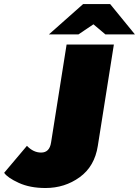

<svg xmlns="http://www.w3.org/2000/svg" viewBox="-68 -920 686 948"><path d="M409.2 -900H475.8L598.3 -750H452.5L393.3 -800L319.2 -750H173.3L342.5 -900ZM-47.5 -66.7 65 -200Q96.7 -166.7 135 -166.7Q176.7 -166.7 184.2 -216.7L260.8 -700H494.2L415 -200Q399.2 -98.3 325.4 -45Q251.7 8.3 156.7 8.3Q80 8.3 24.6 -17.1Q-30.8 -42.5 -47.5 -66.7Z"/></svg>

Font: BoonTook
Style: Italic
Weight: 400
Italic angle: -9°
Designer: Sungsit Sawaiwan
Foundry: FontUni
Version: Version 3.0